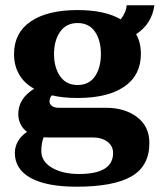

<svg xmlns="http://www.w3.org/2000/svg" viewBox="-20 -545 610 725"><path d="M544 -5Q544 82 476.5 121Q409 160 269 160Q156 160 96 127Q36 94 36 32Q36 10 47.5 -11Q59 -32 82 -47Q65 -60 57 -77.5Q49 -95 49 -114Q49 -173 109 -210Q72 -230 52.5 -263.5Q33 -297 33 -341Q33 -421 96 -464Q159 -507 273 -507Q375 -507 436 -472Q458 -502 458 -525H563Q553 -454 494 -416Q512 -385 512 -341Q512 -261 449.5 -218Q387 -175 273 -175Q217 -175 176 -185Q167 -176 167 -162Q167 -152 176 -145Q185 -138 202 -138H380Q451 -138 497.5 -103Q544 -68 544 -5ZM184 -341Q184 -290 207 -257Q230 -224 273 -224Q316 -224 338.5 -256.5Q361 -289 361 -341Q361 -393 338.5 -425.5Q316 -458 273 -458Q230 -458 207 -425Q184 -392 184 -341ZM407 33Q407 6 385.5 -10Q364 -26 329 -26H162Q150 -26 145 -27Q136 -5 136 25Q136 65 176.5 88.5Q217 112 278 112Q407 112 407 33Z"/></svg>

Font: Trirong
Style: Bold
Weight: 700
Designer: Katatrad Team
Foundry: CadsonDemak
Version: Version 1.001